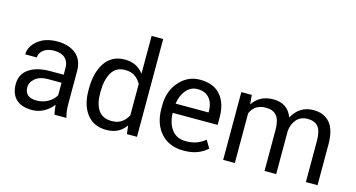

<svg xmlns="http://www.w3.org/2000/svg" viewBox="-81 -1099 2680 1445"><g transform="rotate(15 1258.5 -376.5)"><path d="M397 0Q392.1 -24.9 389.6 -41Q387.2 -57.1 386.2 -74.7Q357.9 -37.6 315.9 -13.9Q273.9 9.8 223.6 9.8Q140.1 9.8 97.9 -31.5Q55.7 -72.8 55.7 -147.5Q55.7 -224.6 116.2 -266.6Q176.8 -308.6 284.2 -308.6H386.2V-362.3Q386.2 -410.6 356.4 -437.7Q326.7 -464.8 271.5 -464.8Q220.2 -464.8 188.7 -440.7Q157.2 -416.5 157.2 -381.8H66.9Q66.9 -442.9 125 -490.5Q183.1 -538.1 276.4 -538.1Q367.7 -538.1 422.1 -493.2Q476.6 -448.2 476.6 -361.3V-106.4Q476.6 -78.1 479.5 -52.2Q482.4 -26.4 490.2 0ZM236.8 -67.9Q287.6 -67.9 327.9 -91.3Q368.2 -114.7 386.2 -148.9V-246.1H281.2Q218.3 -246.1 182.1 -216.6Q146 -187 146 -145.5Q146 -108.9 168.7 -88.4Q191.4 -67.9 236.8 -67.9Z M596.7 -254.9Q596.7 -384.8 649.9 -461.4Q703.1 -538.1 802.7 -538.1Q851.6 -538.1 887.2 -520.5Q922.9 -502.9 948.2 -468.8L949.7 -469.2V-761.7H1040V0H961.4L953.6 -65.9Q927.2 -27.8 890.1 -9Q853 9.8 801.8 9.8Q703.6 9.8 650.1 -59.1Q596.7 -127.9 596.7 -244.6ZM687 -244.6Q687 -161.6 720 -113.5Q752.9 -65.4 824.2 -65.4Q870.1 -65.4 899.9 -85.4Q929.7 -105.5 949.7 -142.6V-387.7Q930.2 -422.9 899.9 -442.9Q869.6 -462.9 825.2 -462.9Q753.4 -462.9 720.2 -405.8Q687 -348.6 687 -254.9Z M1402.3 9.8Q1291 9.8 1226.6 -62.3Q1162.1 -134.3 1162.1 -253.4V-275.4Q1162.1 -390.6 1228.3 -464.4Q1294.4 -538.1 1387.7 -538.1Q1495.1 -538.1 1549.1 -475.1Q1603 -412.1 1603 -302.7V-243.7H1252.9Q1254.9 -162.6 1293.2 -112.8Q1331.5 -63 1402.3 -63Q1451.7 -63 1487.5 -76.7Q1523.4 -90.3 1552.2 -115.2L1587.9 -55.2Q1559.1 -26.9 1513.9 -8.5Q1468.8 9.8 1402.3 9.8ZM1387.7 -464.8Q1336.4 -464.8 1301 -423.6Q1265.6 -382.3 1255.9 -316.4H1512.7V-329.1Q1512.7 -388.2 1481.4 -426.5Q1450.2 -464.8 1387.7 -464.8Z M1793 -528.3 1799.3 -458 1800.8 -457.5Q1826.2 -496.1 1865.5 -517.1Q1904.8 -538.1 1959.5 -538.1Q2014.6 -538.1 2052.2 -513.4Q2089.8 -488.8 2108.9 -437Q2134.3 -484.4 2175 -511.2Q2215.8 -538.1 2272.9 -538.1Q2355.5 -538.1 2401.1 -484.4Q2446.8 -430.7 2446.8 -317.4V0H2356V-317.9Q2356 -398.4 2328.9 -430.7Q2301.8 -462.9 2246.6 -462.9Q2192.4 -462.4 2161.1 -426.8Q2129.9 -391.1 2124.5 -336.9V-336.4V0H2033.7V-318.8Q2033.7 -395.5 2005.9 -429.2Q1978 -462.9 1923.3 -462.9Q1876 -462.9 1846.9 -443.4Q1817.9 -423.8 1802.2 -387.7V0H1711.4V-528.3Z"/></g></svg>

Font: Roboto Web
Style: Regular
Weight: 400
Designer: Google
Version: Version 1.200310; 2013